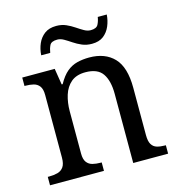

<svg xmlns="http://www.w3.org/2000/svg" viewBox="-108 -829 862 925"><g transform="rotate(-15 322.5 -367.0)"><path d="M28 0V-42H36Q59 -42 77.5 -47Q96 -52 107 -67.5Q118 -83 118 -114V-426Q118 -456 107 -470.5Q96 -485 78 -489.5Q60 -494 38 -494H33V-536H195L208 -455H213Q234 -493 257.5 -512.5Q281 -532 309 -539Q337 -546 369 -546Q448 -546 492.5 -499.5Q537 -453 537 -350V-114Q537 -83 546.5 -67.5Q556 -52 573 -47Q590 -42 612 -42H617V0H443V-345Q443 -410 418.5 -446Q394 -482 333 -482Q288 -482 261.5 -459.5Q235 -437 223.5 -400Q212 -363 212 -320V-109Q212 -80 223 -65.5Q234 -51 252 -46.5Q270 -42 292 -42H297V0ZM400 -606Q373 -606 351 -615.5Q329 -625 310.5 -637.5Q292 -650 275.5 -659.5Q259 -669 243 -669Q213 -669 205 -652.5Q197 -636 194 -616H149Q151 -647 162.5 -673.5Q174 -700 196.5 -717Q219 -734 255 -734Q282 -734 303.5 -724.5Q325 -715 343.5 -702.5Q362 -690 378.5 -680.5Q395 -671 411 -671Q440 -671 448.5 -687.5Q457 -704 460 -724H505Q503 -694 491.5 -667Q480 -640 458 -623Q436 -606 400 -606Z"/></g></svg>

Font: Noto Serif Kannada
Style: Regular
Weight: 400
Designer: Universal Thirst, Indian Type Foundry and the Monotype Design Team
Foundry: Monotype Imaging Inc.
Version: Version 2.003